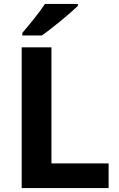

<svg xmlns="http://www.w3.org/2000/svg" viewBox="-20 -954 605 974"><path d="M375 -924V-934H208C179 -889 125 -824 93 -787V-774H192C243 -809 337 -887 375 -924ZM90 0H531V-125H241V-714H90Z"/></svg>

Font: Noto Sans Bassa Vah
Style: Bold
Weight: 700
Designer: Monotype Design Team
Foundry: Monotype Imaging Inc.
Version: Version 2.002